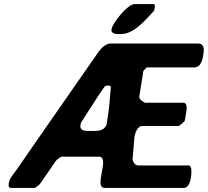

<svg xmlns="http://www.w3.org/2000/svg" viewBox="-20 -920 1018 940"><path d="M23 -23C22 -15 20 0 33 0H147C154 0 173 -15 176 -20L254 -133C258 -138 276 -153 284 -153H464C522 -153 435 0 493 0H880C905 0 913 -37 915 -53C917 -63 922 -110 904 -110H657C641 -110 631 -127 629 -140C630 -156 637 -231 638 -247L640 -258C642 -270 655 -303 674 -303H854C858 -303 883 -325 884 -327C886 -332 889 -355 890 -360C891 -368 903 -417 878 -417H692C685 -417 660 -433 662 -447L682 -573L698 -590H931C964 -590 972 -630 975 -650C979 -674 983 -707 949 -707H522C497 -707 477 -685 463 -667C403 -580 119 -174 60 -87C42 -62 27 -48 23 -23ZM374 -307C374 -309 376 -318 377 -320C392 -344 464 -456 481 -480C493 -497 493 -501 508 -501C516 -501 526 -500 522 -487C517 -422 515 -397 507 -343C506 -338 502 -312 501 -307C486 -277 457 -279 430 -279C406 -279 369 -275 374 -307ZM526 -777C522 -752 553 -753 570 -753C637 -753 689 -820 734 -867C734 -869 737 -878 737 -880C737 -883 742 -900 732 -900H639C604 -900 530 -806 526 -777Z"/></svg>

Font: Asimov Print
Style: CIt
Weight: 500
Designer: Google
Version: Version 2.000980: 2014